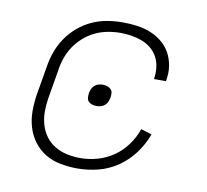

<svg xmlns="http://www.w3.org/2000/svg" viewBox="-65 -599 730 678"><g transform="rotate(10 300.0 -260.0)"><path d="M254 8Q224 8 194 2.5Q164 -3 139.5 -17.5Q115 -32 97.5 -55Q80 -78 71.5 -106Q63 -134 63 -164.5Q63 -195 68 -226L85 -326Q89 -353 98.5 -380Q108 -407 124.5 -431.5Q141 -456 164 -475.5Q187 -495 213.5 -507Q240 -519 268 -523.5Q296 -528 323 -528Q349 -528 374.5 -524.5Q400 -521 422.5 -512Q445 -503 464 -487.5Q483 -472 494.5 -451Q506 -430 510 -405Q514 -380 509 -354V-350H466V-353Q469 -373 466.5 -393Q464 -413 455 -429.5Q446 -446 431.5 -458Q417 -470 398.5 -477Q380 -484 360.5 -487Q341 -490 320 -490Q298 -490 274.5 -485.5Q251 -481 229.5 -470.5Q208 -460 189.5 -443.5Q171 -427 158 -407Q145 -387 137.5 -364.5Q130 -342 127 -319L110 -219Q106 -195 106 -170.5Q106 -146 112.5 -123.5Q119 -101 132.5 -82.5Q146 -64 166 -52Q186 -40 209.5 -35Q233 -30 258 -30Q288 -30 318.5 -38.5Q349 -47 376 -65.5Q403 -84 422.5 -111Q442 -138 452 -168L491 -156Q478 -120 454.5 -88Q431 -56 398.5 -33.5Q366 -11 328.5 -1.5Q291 8 254 8ZM281 -221Q273 -221 265.5 -223.5Q258 -226 253 -231.5Q248 -237 247.5 -245Q247 -253 248 -261Q249 -269 252.5 -276.5Q256 -284 262.5 -289.5Q269 -295 276.5 -297Q284 -299 292 -299Q300 -299 307.5 -296.5Q315 -294 320.5 -288.5Q326 -283 326.5 -275Q327 -267 326 -259Q324 -251 321 -243.5Q318 -236 311.5 -230.5Q305 -225 297 -223Q289 -221 281 -221Z"/></g></svg>

Font: Iosevka Aile Extralight
Style: Italic
Weight: 200
Italic angle: -9°
Designer: Belleve Invis
Foundry: Belleve Invis
Version: Version 31.1.0; ttfautohint (v1.8.4)